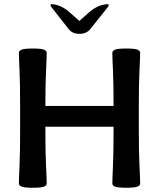

<svg xmlns="http://www.w3.org/2000/svg" viewBox="-20 -885 756 913"><path d="M520 -381.3Q520 -490.7 517.1 -551.8Q514.2 -613.3 514.2 -633.8Q514.2 -643.6 527.3 -648.9Q540.5 -654.3 580.1 -654.3Q620.6 -654.3 633.5 -648.9Q646.5 -643.6 646.5 -633.8Q646.5 -613.3 643.3 -551.8Q640.1 -490.2 640.1 -378.9V-267.6Q640.1 -156.2 643.3 -94.7Q646.5 -33.2 646.5 -12.7Q646.5 -2.9 633.5 2.4Q620.6 7.8 580.1 7.8Q540.5 7.8 527.3 2.4Q514.2 -2.9 514.2 -12.7Q514.2 -33.2 517.1 -94.7Q520 -156.2 520 -267.6V-282.2H195.8V-267.6Q195.8 -156.2 199 -94.7Q202.1 -33.2 202.1 -12.7Q202.1 -2.9 189.2 2.4Q176.3 7.8 135.7 7.8Q96.2 7.8 83 2.4Q69.8 -2.9 69.8 -12.7Q69.8 -33.2 72.8 -94.7Q75.7 -156.2 75.7 -267.6V-378.9Q75.7 -490.2 72.8 -551.8Q69.8 -613.3 69.8 -633.8Q69.8 -643.6 83 -648.9Q96.2 -654.3 135.7 -654.3Q176.3 -654.3 189.2 -648.9Q202.1 -643.6 202.1 -633.8Q202.1 -613.3 199.2 -551.8Q195.8 -490.7 195.8 -381.3ZM496.1 -865.2V-855.5L409.7 -747.1Q391.6 -724.1 357.9 -724.1Q323.7 -724.1 306.2 -747.1L221.2 -855.5V-865.2Q268.1 -865.2 312.5 -825.2L357.4 -785.2L402.3 -825.2Q447.3 -865.2 496.1 -865.2Z"/></svg>

Font: ALMAS
Style: Bold
Weight: 700
Designer: ALMAS Font/ by Husham Jawad Kadhim, derived from the Bainsely font by/ Paul James MIller
Foundry: High-Logic / Made with FontCreator
Version: Version 1.411;September 19, 2021;FontCreator 14.0.0.2814 32-